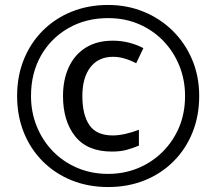

<svg xmlns="http://www.w3.org/2000/svg" viewBox="-20 -744 872 774"><path d="M416 10Q336 10 269 -17Q202 -44 152.5 -93.5Q103 -143 76 -210Q49 -277 49 -357Q49 -437 76 -504Q103 -571 152.5 -620.5Q202 -670 269 -697Q336 -724 416 -724Q492 -724 558.5 -697Q625 -670 675.5 -620.5Q726 -571 754.5 -504Q783 -437 783 -357Q783 -277 756 -210Q729 -143 679.5 -93.5Q630 -44 563 -17Q496 10 416 10ZM416 -43Q480 -43 536 -66Q592 -89 635 -131.5Q678 -174 702 -231Q726 -288 726 -357Q726 -422 703 -479Q680 -536 638.5 -579Q597 -622 540.5 -646.5Q484 -671 416 -671Q326 -671 255.5 -630.5Q185 -590 145 -519.5Q105 -449 105 -357Q105 -292 128 -235Q151 -178 192.5 -135Q234 -92 291 -67.5Q348 -43 416 -43ZM431 -133Q332 -133 283 -194.5Q234 -256 234 -357Q234 -422 257 -472.5Q280 -523 325 -551.5Q370 -580 435 -580Q500 -580 558 -550L529 -489Q479 -515 436 -515Q377 -515 344.5 -473Q312 -431 312 -357Q312 -281 340.5 -239.5Q369 -198 435 -198Q458 -198 486.5 -204.5Q515 -211 540 -221V-157Q516 -147 491 -140Q466 -133 431 -133Z"/></svg>

Font: Noto Sans Lepcha
Style: Regular
Weight: 400
Designer: Monotype Design Team
Foundry: Monotype Imaging Inc.
Version: Version 2.006; ttfautohint (v1.8.4.7-5d5b)